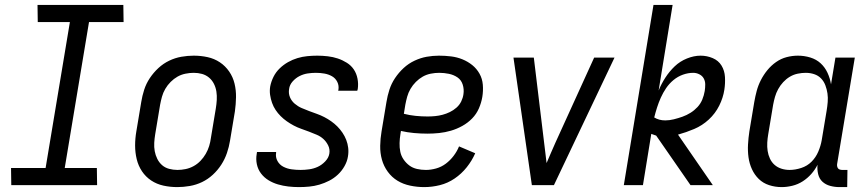

<svg xmlns="http://www.w3.org/2000/svg" viewBox="-20 -755 3540 783"><path d="M376 0H26L25 -70H166L265 -665H134L133 -735H483L484 -665H343L244 -70H375Z M703 8Q674 8 646.5 2Q619 -4 596.5 -19Q574 -34 559 -56.5Q544 -79 537.5 -106Q531 -133 531 -161.5Q531 -190 536 -219L556 -339Q560 -364 568 -389Q576 -414 591 -436.5Q606 -459 626 -477.5Q646 -496 670 -507.5Q694 -519 719.5 -523.5Q745 -528 770 -528Q799 -528 826.5 -522Q854 -516 876.5 -501Q899 -486 914.5 -463.5Q930 -441 936.5 -414Q943 -387 942.5 -358.5Q942 -330 938 -301L918 -181Q914 -156 905.5 -131Q897 -106 882.5 -83.5Q868 -61 848 -42.5Q828 -24 804 -12.5Q780 -1 754 3.5Q728 8 703 8ZM704 -62Q720 -62 737 -65.5Q754 -69 769.5 -77.5Q785 -86 797.5 -99Q810 -112 819 -127.5Q828 -143 833 -159.5Q838 -176 840 -192L860 -312Q863 -330 864 -347.5Q865 -365 862.5 -381.5Q860 -398 852.5 -413Q845 -428 832.5 -438.5Q820 -449 804 -453.5Q788 -458 770 -458Q754 -458 736.5 -454.5Q719 -451 704 -442.5Q689 -434 676 -421Q663 -408 654 -392.5Q645 -377 640.5 -360.5Q636 -344 633 -328L613 -208Q610 -190 609 -172.5Q608 -155 611 -138.5Q614 -122 621.5 -107Q629 -92 641 -81.5Q653 -71 669.5 -66.5Q686 -62 704 -62Z M1199 8Q1177 8 1155.5 5.5Q1134 3 1113.5 -3Q1093 -9 1075 -20Q1057 -31 1044.5 -47.5Q1032 -64 1027.5 -85Q1023 -106 1027 -128L1028 -135H1106V-132Q1103 -114 1111.5 -98.5Q1120 -83 1135.5 -75Q1151 -67 1169 -64.5Q1187 -62 1206 -62Q1223 -62 1241 -64.5Q1259 -67 1275.5 -74.5Q1292 -82 1306 -96.5Q1320 -111 1323 -128Q1326 -146 1318.5 -161.5Q1311 -177 1299 -188Q1287 -199 1271.5 -205.5Q1256 -212 1240.5 -218Q1225 -224 1209 -229.5Q1193 -235 1178 -243Q1163 -251 1149.5 -260.5Q1136 -270 1124.5 -281.5Q1113 -293 1104 -306.5Q1095 -320 1089.5 -335.5Q1084 -351 1081.5 -368Q1079 -385 1082 -403Q1086 -423 1095.5 -442Q1105 -461 1120.5 -476Q1136 -491 1154.5 -501.5Q1173 -512 1193 -518Q1213 -524 1233.5 -526Q1254 -528 1274 -528Q1295 -528 1316.5 -525.5Q1338 -523 1357.5 -516.5Q1377 -510 1394.5 -499Q1412 -488 1423 -471.5Q1434 -455 1438 -434Q1442 -413 1439 -392L1437 -385H1359L1360 -388Q1363 -406 1355.5 -421Q1348 -436 1334 -444Q1320 -452 1303 -455Q1286 -458 1268 -458Q1252 -458 1235 -455.5Q1218 -453 1202 -445Q1186 -437 1173.5 -423Q1161 -409 1159 -392Q1156 -374 1162.5 -358.5Q1169 -343 1182 -332Q1195 -321 1210 -314.5Q1225 -308 1241 -302Q1257 -296 1272.5 -290.5Q1288 -285 1302.5 -277.5Q1317 -270 1330.5 -260.5Q1344 -251 1355.5 -239.5Q1367 -228 1376.5 -214Q1386 -200 1392 -184.5Q1398 -169 1400 -152Q1402 -135 1399 -117Q1396 -97 1385 -77.5Q1374 -58 1358 -43Q1342 -28 1322.5 -18Q1303 -8 1282.5 -2Q1262 4 1241 6Q1220 8 1199 8Z M1710 8Q1681 8 1652.5 2Q1624 -4 1601 -18Q1578 -32 1561.5 -54.5Q1545 -77 1537.5 -104Q1530 -131 1530.5 -160.5Q1531 -190 1536 -219L1556 -339Q1560 -364 1568 -389Q1576 -414 1591 -436.5Q1606 -459 1626 -477.5Q1646 -496 1670.5 -507.5Q1695 -519 1720 -523.5Q1745 -528 1770 -528Q1795 -528 1819.5 -525Q1844 -522 1866 -513Q1888 -504 1906 -489.5Q1924 -475 1935.5 -454.5Q1947 -434 1949 -409.5Q1951 -385 1947 -360Q1943 -336 1933 -313Q1923 -290 1905.5 -272Q1888 -254 1865.5 -241.5Q1843 -229 1819 -222Q1795 -215 1771 -212.5Q1747 -210 1724 -210Q1696 -210 1668.5 -212.5Q1641 -215 1615 -221L1613 -208Q1610 -190 1609.5 -171.5Q1609 -153 1612.5 -136Q1616 -119 1626 -104.5Q1636 -90 1649.5 -80Q1663 -70 1680.5 -66Q1698 -62 1717 -62Q1737 -62 1758.5 -68Q1780 -74 1798 -87.5Q1816 -101 1830 -119.5Q1844 -138 1852 -158L1918 -130Q1905 -100 1883.5 -73Q1862 -46 1834 -27Q1806 -8 1774 0Q1742 8 1710 8ZM1724 -280Q1739 -280 1754.5 -281.5Q1770 -283 1785 -287Q1800 -291 1814.5 -298Q1829 -305 1841.5 -316Q1854 -327 1861 -341.5Q1868 -356 1870 -371Q1873 -391 1867 -410Q1861 -429 1845.5 -439.5Q1830 -450 1810.5 -454Q1791 -458 1771 -458Q1754 -458 1736.5 -454.5Q1719 -451 1704 -442.5Q1689 -434 1676 -421Q1663 -408 1654 -392.5Q1645 -377 1640.5 -360.5Q1636 -344 1633 -328L1627 -291Q1650 -285 1674.5 -282.5Q1699 -280 1724 -280Z M2149 0 2074 -520H2157L2199 -173Q2202 -153 2204 -132Q2206 -111 2209 -90Q2218 -111 2227 -132Q2236 -153 2245 -173L2403 -520H2486L2239 0Z M2796 0 2656 -202Q2651 -204 2646 -205.5Q2641 -207 2636 -209L2602 0H2524L2645 -735H2723L2666 -386Q2677 -413 2693.5 -438.5Q2710 -464 2731.5 -484.5Q2753 -505 2781.5 -516.5Q2810 -528 2837 -528Q2863 -528 2886.5 -518Q2910 -508 2922.5 -487.5Q2935 -467 2936.5 -441Q2938 -415 2934 -389Q2929 -356 2913 -324Q2897 -292 2870.5 -267.5Q2844 -243 2811 -229Q2778 -215 2745 -206L2887 0ZM2693 -264Q2710 -264 2728 -268.5Q2746 -273 2763 -279Q2780 -285 2796 -295Q2812 -305 2824.5 -318.5Q2837 -332 2844 -349Q2851 -366 2854 -384Q2856 -397 2856 -410.5Q2856 -424 2850 -435Q2844 -446 2832 -452Q2820 -458 2807 -458Q2786 -458 2765 -450.5Q2744 -443 2726.5 -428.5Q2709 -414 2696.5 -395.5Q2684 -377 2675 -357Q2666 -337 2659.5 -316.5Q2653 -296 2648 -276Q2658 -270 2669 -267Q2680 -264 2693 -264Z M3168 8Q3141 8 3116.5 0Q3092 -8 3074.5 -25Q3057 -42 3046.5 -65Q3036 -88 3032.5 -113.5Q3029 -139 3030.5 -166Q3032 -193 3036 -219L3056 -339Q3060 -362 3066 -384.5Q3072 -407 3083 -428.5Q3094 -450 3109.5 -469Q3125 -488 3145 -502Q3165 -516 3188 -522Q3211 -528 3234 -528Q3260 -528 3284.5 -520.5Q3309 -513 3326.5 -497Q3344 -481 3354.5 -458.5Q3365 -436 3369 -411L3387 -520H3466L3394 -87Q3393 -82 3394 -77Q3395 -72 3397.5 -68.5Q3400 -65 3405 -63.5Q3410 -62 3415 -62H3436L3435 8H3403Q3384 8 3365.5 3Q3347 -2 3334 -14Q3321 -26 3316.5 -45Q3312 -64 3314 -83Q3304 -63 3288.5 -45.5Q3273 -28 3253.5 -15.5Q3234 -3 3211.5 2.5Q3189 8 3168 8ZM3200 -62Q3223 -62 3247.5 -70Q3272 -78 3289.5 -95.5Q3307 -113 3317 -136.5Q3327 -160 3331 -183L3351 -303Q3354 -321 3355.5 -339Q3357 -357 3354.5 -374Q3352 -391 3346 -407Q3340 -423 3328.5 -435Q3317 -447 3300.5 -452.5Q3284 -458 3266 -458Q3250 -458 3233 -454.5Q3216 -451 3201 -442Q3186 -433 3174 -420Q3162 -407 3153.5 -391.5Q3145 -376 3140.5 -360Q3136 -344 3133 -328L3113 -208Q3110 -191 3109 -173.5Q3108 -156 3110.5 -139.5Q3113 -123 3120 -108Q3127 -93 3139 -82.5Q3151 -72 3167 -67Q3183 -62 3200 -62Z"/></svg>

Font: Iosevka
Style: Italic
Weight: 400
Italic angle: -9°
Monospace: yes
Designer: Belleve Invis
Foundry: Belleve Invis
Version: Version 32.5.0; ttfautohint (v1.8.4)